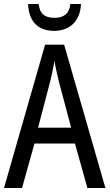

<svg xmlns="http://www.w3.org/2000/svg" viewBox="-20 -938 547 958"><path d="M384 -918H331C326 -868 296 -849 252 -849C205 -849 178 -868 173 -918H120C124 -831 169 -784 250 -784C331 -784 381 -836 384 -918ZM416 0H506L300 -715H205L0 0H90L152 -222H354ZM274 -530 335 -301H170L230 -530C238 -562 246 -600 252 -634C256 -605 267 -560 274 -530Z"/></svg>

Font: Noto Sans Gurmukhi UI Condensed
Style: Regular
Weight: 400
Width: 3
Designer: Jelle Bosma - Monotype Design Team
Foundry: Monotype Imaging Inc.
Version: Version 2.004